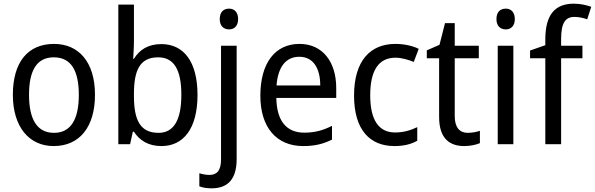

<svg xmlns="http://www.w3.org/2000/svg" viewBox="-20 -785 3238 1045"><path d="M497 -269C497 -448 408 -546 274 -546C131 -546 50 -446 50 -269C50 -95 138 10 272 10C414 10 497 -95 497 -269ZM138 -269C138 -400 179 -473 273 -473C367 -473 409 -400 409 -269C409 -138 367 -62 274 -62C180 -62 138 -138 138 -269Z M709 -563V-760H624V0H688L703 -68H709C739 -21 787 10 859 10C979 10 1055 -86 1055 -268C1055 -451 979 -545 858 -545C786 -545 739 -514 709 -465H705C706 -490 709 -527 709 -563ZM841 -473C927 -473 967 -405 967 -269C967 -132 926 -62 843 -62C743 -62 709 -131 709 -263V-273C709 -401 740 -473 841 -473Z M1176 -681C1176 -644 1197 -625 1227 -625C1255 -625 1276 -644 1276 -681C1276 -719 1255 -738 1227 -738C1197 -738 1176 -720 1176 -681ZM1132 240C1225 240 1268 184 1268 81V-536H1183V83C1183 145 1159 167 1120 167C1100 167 1082 163 1065 158V229C1082 236 1104 240 1132 240Z M1610 -546C1478 -546 1397 -443 1397 -264C1397 -94 1483 10 1630 10C1693 10 1738 -1 1787 -25V-100C1737 -75 1693 -63 1636 -63C1539 -63 1486 -127 1484 -252H1810V-306C1810 -447 1737 -546 1610 -546ZM1609 -476C1688 -476 1723 -409 1723 -320H1485C1493 -421 1536 -476 1609 -476Z M2127 10C2177 10 2218 0 2251 -19V-93C2216 -76 2177 -64 2130 -64C2040 -64 1995 -134 1995 -266C1995 -401 2040 -471 2133 -471C2164 -471 2203 -460 2232 -448L2259 -519C2228 -535 2181 -546 2132 -546C1996 -546 1907 -455 1907 -265C1907 -78 1993 10 2127 10Z M2526 -62C2481 -62 2455 -92 2455 -153V-468H2586V-536H2455V-659H2402L2372 -541L2303 -511V-468H2370V-148C2370 -30 2428 10 2507 10C2538 10 2572 3 2592 -6V-73C2575 -67 2549 -62 2526 -62Z M2733 -738C2703 -738 2682 -720 2682 -681C2682 -644 2703 -625 2733 -625C2761 -625 2782 -644 2782 -681C2782 -719 2761 -738 2733 -738ZM2774 -536H2689V0H2774Z M3150 -468V-536H3034V-572C3034 -659 3056 -693 3107 -693C3131 -693 3156 -687 3176 -680L3198 -748C3172 -757 3140 -765 3103 -765C2999 -765 2948 -703 2948 -570V-539L2865 -510V-468H2948V0H3034V-468Z"/></svg>

Font: Noto Sans Devanagari SemiCondensed
Style: Regular
Weight: 400
Width: 4
Designer: Jelle Bosma - Monotype Design Team
Foundry: Monotype Imaging Inc.
Version: Version 2.004